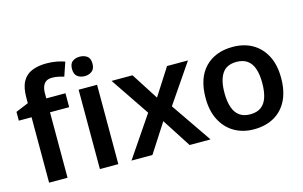

<svg xmlns="http://www.w3.org/2000/svg" viewBox="-94 -1011 2000 1267"><g transform="rotate(-15 906.0 -377.5)"><path d="M362 -447H231V0H105V-447H18V-507L105 -543V-580Q105 -650 127 -690Q149 -730 191 -747.5Q233 -765 290 -765Q330 -765 362 -758.5Q394 -752 415 -744L383 -650Q366 -655 345.5 -659.5Q325 -664 301 -664Q265 -664 248 -641Q231 -618 231 -577V-542H362Z M578 -542V0H452V-542ZM515 -751Q543 -751 564 -736.5Q585 -722 585 -685Q585 -649 564 -633.5Q543 -618 515 -618Q486 -618 465.5 -633.5Q445 -649 445 -685Q445 -722 465.5 -736.5Q486 -751 515 -751Z M856 -277 677 -542H820L938 -358L1056 -542H1199L1018 -277L1208 0H1065L938 -197L811 0H668Z M1763 -272Q1763 -182 1731.5 -119Q1700 -56 1641.5 -23Q1583 10 1503 10Q1429 10 1371.5 -23Q1314 -56 1280.5 -119Q1247 -182 1247 -272Q1247 -407 1316.5 -479.5Q1386 -552 1506 -552Q1582 -552 1639.5 -519.5Q1697 -487 1730 -424.5Q1763 -362 1763 -272ZM1376 -272Q1376 -215 1389.5 -174.5Q1403 -134 1431.5 -113Q1460 -92 1505 -92Q1551 -92 1579.5 -113Q1608 -134 1621 -174.5Q1634 -215 1634 -272Q1634 -330 1620.5 -369.5Q1607 -409 1578.5 -429.5Q1550 -450 1505 -450Q1437 -450 1406.5 -404Q1376 -358 1376 -272Z"/></g></svg>

Font: Noto Sans Cham SemiBold
Style: Regular
Weight: 600
Version: Version 2.002